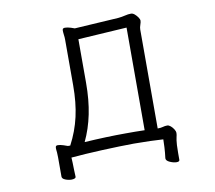

<svg xmlns="http://www.w3.org/2000/svg" viewBox="-89 -819 1178 1052"><g transform="rotate(-10 500.0 -292.5)"><path d="M753 98Q757 67 758.5 38Q760 9 760 -6Q729 -8 687 -9.5Q645 -11 597 -11Q561 -11 514.5 -9.5Q468 -8 419 -6Q370 -4 325 -1Q280 2 247 5Q248 15 248.5 35Q249 55 249.5 76Q250 97 251 112Q251 118 244 121Q237 124 227 124Q210 124 192.5 117Q175 110 175 98V37Q175 13 175 -9Q175 -31 174 -37Q173 -45 172.5 -50.5Q172 -56 172 -60Q172 -68 174.5 -71.5Q177 -75 185 -75Q198 -75 216 -69Q234 -63 239 -61H252Q290 -133 307.5 -210Q325 -287 325 -384V-607Q325 -623 325 -637.5Q325 -652 323 -664Q322 -673 321.5 -678.5Q321 -684 321 -688Q321 -698 326 -700Q331 -702 335 -702Q349 -702 368 -696Q387 -690 388 -689L632 -704Q653 -706 671 -710.5Q689 -715 705 -715Q715 -715 725 -706.5Q735 -698 742.5 -687Q750 -676 750 -668Q750 -660 745 -646Q740 -632 740 -621V-70Q758 -70 769.5 -73.5Q781 -77 794 -77Q803 -77 813 -68.5Q823 -60 830 -48.5Q837 -37 837 -29Q837 -18 833.5 -5Q830 8 828 38Q827 60 827 82Q827 104 827 120Q827 130 810 130Q794 130 773.5 121Q753 112 753 99ZM668 -644 397 -627V-385Q397 -289 381 -211Q365 -133 333 -66Q395 -70 453 -72Q511 -74 558 -74Q587 -74 615 -74Q643 -74 668 -73Z"/></g></svg>

Font: Moon Stars Kai T
Style: Regular
Weight: 400
Designer: GuiWonder
Version: Version 1.101